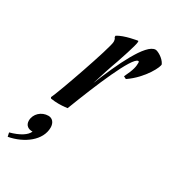

<svg xmlns="http://www.w3.org/2000/svg" viewBox="-303 -466 696 771"><g transform="rotate(30 45.0 -80.0)"><path d="M3 0C54 -133 126 -306 154 -306C157 -306 158 -304 158 -299C158 -283 156 -267 135 -224L147 -218C213 -263 247 -334 242 -342C231 -365 201 -380 192 -380C147 -380 87 -250 42 -139C55 -181 69 -225 83 -263C86 -273 115 -355 115 -373L113 -376C113 -376 53 -367 24 -348V-341C24 -341 30 -337 30 -323C30 -295 -63 -31 -77 -5L-74 0C-62 2 -49 3 -38 3C-15 3 3 0 3 0ZM-48 65C-80 65 -107 90 -107 121C-107 143 -91 153 -72 152C-80 172 -108 190 -152 202L-148 220C-78 207 -17 161 -17 102C-17 79 -30 65 -48 65Z"/></g></svg>

Font: Romanesco
Style: Regular
Weight: 400
Designer: Astigmatic (AOETI)
Foundry: Astigmatic (AOETI)
Version: Version 1.000